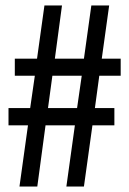

<svg xmlns="http://www.w3.org/2000/svg" viewBox="-20 -680 470 700"><path d="M51 0 82 -223H11V-286H90L107 -404H34V-466H115L142 -660H206L180 -466H286L313 -660H378L351 -466H420V-404H342L326 -286H397V-223H317L286 0H222L253 -223H146L116 0ZM155 -286H261L278 -404H171Z"/></svg>

Font: Bricolage Grotesque 48pt Condensed Light
Style: Regular
Weight: 300
Width: 3
Designer: Mathieu Triay
Foundry: Atelier Triay
Version: Version 1.000; ttfautohint (v1.8.4.7-5d5b);gftools[0.9.32]